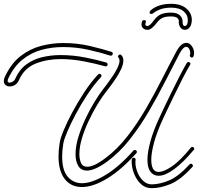

<svg xmlns="http://www.w3.org/2000/svg" viewBox="-24 -972 1036 1004"><path d="M871 -952Q922 -952 950.5 -927.5Q979 -903 979 -868Q979 -864 978.5 -859.5Q978 -855 977 -850Q974 -835 964.5 -825.5Q955 -816 943 -816Q939 -816 933 -818Q923 -821 916.5 -833.5Q910 -846 911 -860Q912 -871 902.5 -878.5Q893 -886 870 -886Q841 -886 825.5 -878.5Q810 -871 796 -853Q784 -837 771.5 -826.5Q759 -816 748 -816Q733 -816 724.5 -824Q716 -832 716 -844Q716 -854 720 -862Q723 -867 730 -867Q735 -867 738 -863.5Q741 -860 738 -854Q737 -851 736.5 -849Q736 -847 736 -845Q736 -836 748 -836Q753 -836 762 -844Q771 -852 780 -865Q796 -887 816 -896.5Q836 -906 870 -906Q901 -906 916 -892.5Q931 -879 931 -858V-855Q931 -840 939 -836H942Q954 -836 957 -854Q958 -858 958 -861Q958 -864 958 -868Q958 -895 935.5 -913.5Q913 -932 871 -932Q840 -932 816.5 -924Q793 -916 776 -902Q772 -899 767 -899Q758 -899 758 -907Q758 -912 764 -918Q803 -952 871 -952ZM431 -80Q400 -80 385.5 -104Q371 -128 371 -166Q371 -207 385.5 -254.5Q400 -302 422.5 -350Q445 -398 470 -439Q495 -480 517 -508Q522 -514 535 -531.5Q548 -549 563.5 -571.5Q579 -594 590 -616.5Q601 -639 601 -655Q601 -665 596 -670Q593 -673 593 -677Q593 -682 599 -685.5Q605 -689 610 -684Q621 -674 621 -656Q621 -636 610 -612Q599 -588 583.5 -564.5Q568 -541 554 -522.5Q540 -504 533 -495Q511 -468 486.5 -427.5Q462 -387 440 -340.5Q418 -294 404.5 -249Q391 -204 391 -166Q391 -140 399.5 -120Q408 -100 433 -100Q448 -100 471 -110Q494 -120 527 -145Q589 -191 641.5 -258.5Q694 -326 739 -403.5Q784 -481 823.5 -559Q863 -637 899 -704Q912 -728 925 -738Q938 -748 950 -748Q967 -748 979 -731Q991 -714 991 -695Q991 -686 988 -677Q985 -671 979 -671Q975 -671 971 -675Q967 -679 969 -685Q971 -689 971 -694Q971 -705 965.5 -716Q960 -727 949 -727Q942 -727 934 -719.5Q926 -712 916 -694Q880 -625 840 -546.5Q800 -468 754.5 -390Q709 -312 655.5 -244Q602 -176 539 -129Q505 -104 478 -92Q451 -80 431 -80ZM27 -520Q14 -520 5 -527.5Q-4 -535 -4 -548Q-4 -553 -3 -558Q-2 -563 1 -569Q33 -639 82 -677.5Q131 -716 189 -731.5Q247 -747 307 -747Q381 -747 448 -731Q515 -715 559 -701Q566 -698 566 -691Q566 -687 562.5 -683.5Q559 -680 553 -681Q507 -696 441.5 -711Q376 -726 305 -726Q248 -726 194 -711.5Q140 -697 94.5 -661Q49 -625 19 -561Q16 -554 16 -549Q16 -540 26 -540Q34 -540 43 -545.5Q52 -551 56 -561Q77 -608 113.5 -635Q150 -662 196.5 -673Q243 -684 293 -684Q358 -684 421.5 -671.5Q485 -659 532 -645Q539 -642 539 -635Q539 -631 535.5 -627.5Q532 -624 527 -625Q478 -639 416 -651Q354 -663 293 -663Q222 -663 162.5 -639.5Q103 -616 75 -553Q68 -536 54.5 -528Q41 -520 27 -520ZM806 -53Q783 -53 768 -68Q747 -89 747 -136Q747 -177 763 -234.5Q779 -292 812 -362Q817 -373 832.5 -406Q848 -439 869.5 -482.5Q891 -526 913 -569.5Q935 -613 953 -643Q956 -648 961 -648Q966 -648 970 -643.5Q974 -639 970 -633Q952 -603 930 -560Q908 -517 887 -473.5Q866 -430 850.5 -397.5Q835 -365 830 -354Q796 -281 781.5 -226.5Q767 -172 767 -137Q767 -97 782 -82Q791 -73 806 -73Q832 -73 874.5 -101.5Q917 -130 974 -200Q977 -204 982 -204Q987 -204 990.5 -198.5Q994 -193 989 -188Q935 -123 887.5 -88Q840 -53 806 -53ZM404 6Q347 6 314.5 -36Q282 -78 282 -154Q282 -186 288 -225Q291 -247 308.5 -289.5Q326 -332 354 -384.5Q382 -437 416.5 -489.5Q451 -542 489 -583Q492 -586 496 -586Q502 -586 505.5 -580.5Q509 -575 504 -569Q467 -529 433 -477.5Q399 -426 372 -375Q345 -324 327.5 -282.5Q310 -241 307 -221Q301 -184 301 -154Q301 -81 330.5 -47.5Q360 -14 404 -14Q456 -14 526.5 -56Q597 -98 674 -185Q677 -188 681 -188Q687 -188 690.5 -182.5Q694 -177 689 -171Q611 -84 537 -39Q463 6 404 6ZM769 12Q741 12 720.5 -3.5Q700 -19 687 -43Q674 -67 668.5 -92.5Q663 -118 665 -138Q667 -147 675 -147Q685 -147 685 -138Q685 -134 684.5 -131Q684 -128 684 -124Q684 -99 694.5 -72Q705 -45 724.5 -26.5Q744 -8 769 -8Q810 -8 859 -28Q908 -48 967 -112Q970 -116 975 -116Q980 -116 983.5 -110Q987 -104 982 -99Q920 -31 867.5 -9.5Q815 12 769 12Z"/></svg>

Font: Neonderthaw
Style: Regular
Weight: 400
Designer: Robert E. Leuschke
Foundry: Robert E. Leuschke
Version: Version 1.010; ttfautohint (v1.8.3)